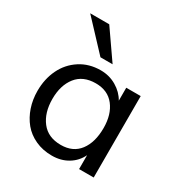

<svg xmlns="http://www.w3.org/2000/svg" viewBox="-175 -881 973 1023"><g transform="rotate(30 311.0 -369.5)"><path d="M250.5 -572.8 85.9 -748.5H203.1L325.2 -572.8ZM300.3 -62.5Q375 -62.5 414.3 -114.5Q453.6 -166.5 453.6 -254.4Q453.6 -337.4 413.6 -388.9Q373.5 -440.4 299.3 -440.4Q221.2 -440.4 180.4 -388.7Q139.6 -336.9 139.6 -252.9Q139.6 -168.5 180.7 -115.5Q221.7 -62.5 300.3 -62.5ZM287.6 10.7Q231.4 10.7 185.8 -10.3Q140.1 -31.2 110.6 -67.1Q81.1 -103 65.2 -150.1Q49.3 -197.3 49.3 -250.5Q49.3 -323.7 77.9 -383.1Q106.4 -442.4 161.1 -478Q215.8 -513.7 287.6 -513.7Q340.8 -513.7 384.5 -487.8Q428.2 -461.9 450.7 -421.4V-501H539.6V0H449.7V-85.4Q428.2 -40.5 385.7 -14.9Q343.3 10.7 287.6 10.7Z"/></g></svg>

Font: Muli
Style: Regular
Weight: 400
Designer: Vernon Adams
Foundry: newtypography
Version: Version 2; ttfautohint (v1.00rc1.6-4cba) -l 8 -r 50 -G 200 -